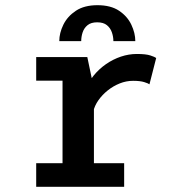

<svg xmlns="http://www.w3.org/2000/svg" viewBox="-20 -720 690 740"><path d="M119.5 0V-91H221V-409H119.5V-500H316.5L342 -378.5V-91H458.5V0ZM339.5 -290 296 -310Q296.5 -343 308.5 -373.2Q320.5 -403.5 341 -428.8Q361.5 -454 388.5 -472.8Q415.5 -491.5 446 -501.8Q476.5 -512 507.5 -512Q542.5 -512 559.8 -506.2Q577 -500.5 582 -496.5L556 -395Q552 -398.5 536 -403.5Q520 -408.5 493 -408.5Q466.5 -408.5 441.5 -398.5Q416.5 -388.5 395.2 -371.5Q374 -354.5 359.2 -333.5Q344.5 -312.5 339.5 -290ZM355.5 -700Q407 -700 439 -678.5Q471 -657 486.2 -624.8Q501.5 -592.5 501.5 -561.5H417Q417 -578.5 411.2 -595.2Q405.5 -612 392 -623Q378.5 -634 354.5 -634Q331 -634 317.5 -623Q304 -612 298.5 -595.2Q293 -578.5 293 -561.5H208.5Q208.5 -592.5 224.2 -624.8Q240 -657 272.5 -678.5Q305 -700 355.5 -700Z"/></svg>

Font: Trispace Thin Medium
Style: Regular
Weight: 500
Version: Version 1.210